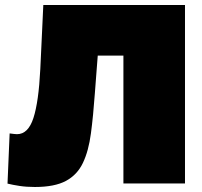

<svg xmlns="http://www.w3.org/2000/svg" viewBox="-20 -733 805 767"><path d="M119.5 14Q86 14 58.2 9.8Q30.5 5.5 10 0.5L18.5 -200Q40.5 -197 48 -197Q92.5 -197 113.5 -261.5Q134.5 -326 141 -457Q144 -518 147 -584.2Q150 -650.5 153 -713H719V0H473V-511H370.5Q367.5 -474.5 364.8 -437.2Q362 -400 359 -361Q352.5 -270 343.2 -200Q334 -130 311.2 -82.2Q288.5 -34.5 243.2 -10.2Q198 14 119.5 14Z"/></svg>

Font: Commissioner Black
Style: Regular
Weight: 900
Designer: Kostas Bartsokas
Foundry: Kostas Bartsokas
Version: Version 1.000; ttfautohint (v1.8.3)